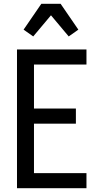

<svg xmlns="http://www.w3.org/2000/svg" viewBox="-20 -997 540 1017"><path d="M70 0V-735H438V-655H160V-422H382V-342H160V-80H438V0ZM156 -804 105 -840 199 -977H301L395 -840L344 -804L250 -916Z"/></svg>

Font: Iosevka Term Curly Medium
Style: Regular
Weight: 500
Designer: Belleve Invis
Foundry: Belleve Invis
Version: Version 32.3.0